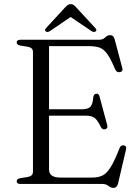

<svg xmlns="http://www.w3.org/2000/svg" viewBox="-20 -893 673 932"><path d="M61 -687Q61 -700 79.5 -700H460Q480 -700 490.5 -711.2Q501 -722.5 515.5 -722.5Q531 -722.5 536.5 -702.5L573.5 -563Q578.5 -547 563.5 -543Q546.5 -539.5 539 -556.5Q518 -606.5 501.2 -630.2Q484.5 -654 464.2 -661.5Q444 -669 411.5 -669H218V-362.5H375.5Q406 -362.5 418 -374Q430 -385.5 432.5 -419.5Q434.5 -436 446.5 -438Q459.5 -440.5 463.5 -423.5L500.5 -285.5Q504.5 -269.5 491 -265.5Q477.5 -262 470 -275.5Q453.5 -310.5 438.8 -321Q424 -331.5 396.5 -331.5H218V-70Q218 -31 273.5 -31H426.5Q457 -31 477.8 -41.2Q498.5 -51.5 517.5 -82.2Q536.5 -113 561 -175.5Q566.5 -188.5 579.5 -187.5Q596.5 -186 591.5 -166.5L553 -2Q548 19 530.5 19Q517.5 19 506.2 9.5Q495 0 476.5 0H79.5Q61 0 61 -13Q61 -24.5 77.5 -28L115 -34Q140 -38.5 140 -59V-641Q140 -661.5 115 -666L77.5 -672Q61 -675.5 61 -687ZM223 -742.5Q210.5 -734.5 203 -740Q193.5 -746.5 204 -757L295 -856Q302.5 -864 308.8 -868.5Q315 -873 324 -873Q332 -873 338 -868.5Q344 -864 351 -856L442.5 -757Q452.5 -746.5 443.5 -740Q436 -734.5 423.5 -742.5L323 -810.5Z"/></svg>

Font: Fraunces 9pt Light
Style: Regular
Weight: 300
Version: Version 1.000;[0bf87f6ff]